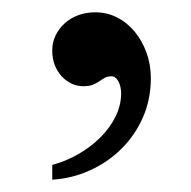

<svg xmlns="http://www.w3.org/2000/svg" viewBox="-20 -124 310 312"><path d="M64.9 144Q88.4 137.7 108.6 125.7Q128.9 113.8 144 98.4Q159.2 83 168 64.9Q176.8 46.9 176.8 27.8Q176.8 16.6 172.4 8.3Q168 0 161.1 0Q154.8 0 150.4 2.4Q146 4.9 141.4 8.1Q136.7 11.2 130.9 13.7Q125 16.1 115.2 16.1Q105 16.1 95.9 11.7Q86.9 7.3 79.8 -0.5Q72.8 -8.3 68.8 -18.8Q64.9 -29.3 64.9 -42Q64.9 -55.2 70.3 -66.4Q75.7 -77.6 85.2 -86.2Q94.7 -94.7 107.4 -99.4Q120.1 -104 134.8 -104Q153.8 -104 170.2 -95.7Q186.5 -87.4 198.7 -72.8Q210.9 -58.1 218 -38.6Q225.1 -19 225.1 2.9Q225.1 37.6 212.2 66.9Q199.2 96.2 177.2 117.9Q155.3 139.6 126.2 152.8Q97.2 166 64.9 168Z"/></svg>

Font: YBG Bobotsari
Style: Regular
Weight: 400
Designer: R.S. Wihananto
Foundry: R.S. Wihananto
Version: Version 2.0.1